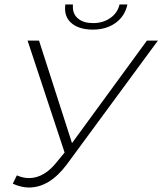

<svg xmlns="http://www.w3.org/2000/svg" viewBox="-20 -825 724 856"><path d="M684 -644 278 -92Q201 11 109 11Q75 11 37 -6L55 -43Q84 -31 109 -31Q178 -31 236 -106L268 -145L103 -644H154L301 -187L635 -644ZM270 -787Q270 -792 271 -805H305Q305 -800 305 -793Q305 -761 329 -741.5Q353 -722 395 -722Q439 -722 471.5 -744.5Q504 -767 513 -805H548Q537 -753 495.5 -723Q454 -693 394 -693Q337 -693 303.5 -718Q270 -743 270 -787Z"/></svg>

Font: Montserrat Ace
Style: Light Italic
Weight: 300
Italic angle: -11.3°
Designer: Julieta Ulanovsky
Foundry: Julieta Ulanovsky
Version: Version 1